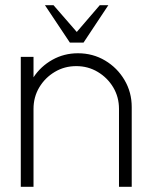

<svg xmlns="http://www.w3.org/2000/svg" viewBox="-20 -719 567 739"><path d="M487 -307V0H438V-300Q438 -345.5 415.8 -382.8Q393.5 -420 356.2 -442.2Q319 -464.5 273.5 -464.5Q228 -464.5 190.8 -442.2Q153.5 -420 131.2 -382.8Q109 -345.5 109 -300V0H60V-500H109V-421.5Q136.5 -463.5 181.5 -488.8Q226.5 -514 280 -514Q337.5 -514 384.5 -486Q431.5 -458 459.2 -411Q487 -364 487 -307ZM249 -555 153 -699H186L275.5 -596L364 -699H397L301.5 -555Z"/></svg>

Font: Urbanist ExtraLight
Style: Regular
Weight: 200
Designer: Corey Hu
Foundry: Corey Hu
Version: Version 1.330; ttfautohint (v1.8.4.7-5d5b)